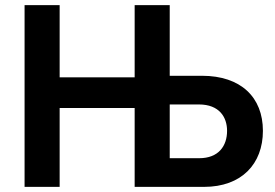

<svg xmlns="http://www.w3.org/2000/svg" viewBox="-20 -730 1075 750"><path d="M76 0H213V-308H506V0H777C924 0 1007 -90 1007 -219C1007 -350 921 -434 769 -434H643V-710H506V-428H213V-710H76ZM643 -112V-322H757C837 -322 867 -272 867 -219C867 -160 834 -112 758 -112Z"/></svg>

Font: FIGSv2-sans-serif
Style: Bold
Weight: 700
Designer: Matt McInerney, Pablo Impallari, Rodrigo Fuenzalida,Mirko Velimirovic
Foundry: Matt McInerney, Pablo Impallari, Rodrigo Fuenzalida
Version: Version 4.021;hotconv 1.0.109;makeotfexe 2.5.65596